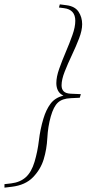

<svg xmlns="http://www.w3.org/2000/svg" viewBox="-96 -725 396 881"><path d="M275 -293 270 -276.5 228.5 -274.5Q190.5 -273 170.2 -254.8Q150 -236.5 137 -190.5Q124 -144.5 121.2 -92.2Q118.5 -40 104.5 6Q90.5 52 55.5 88.2Q20.5 124.5 -42 132L-75.5 136V120L-45 116.5Q-3.5 111.5 22.5 88Q48.5 64.5 62.5 17.5Q76.5 -29.5 82.5 -80.5Q88.5 -131.5 103 -180Q115.5 -222 136 -249.2Q156.5 -276.5 195 -286.5Q177.5 -294.5 170 -309.5Q162.5 -324.5 162.5 -343.5Q162.5 -372.5 175.8 -409.8Q189 -447 206 -486.8Q223 -526.5 236.2 -563.8Q249.5 -601 249.5 -629.5Q249.5 -681 198 -687.5L174.5 -690.5L178.5 -705L209.5 -701Q248 -696 264.5 -671Q281 -646 281 -614Q281 -585.5 266.8 -548.5Q252.5 -511.5 233.8 -472Q215 -432.5 200.8 -396.2Q186.5 -360 186.5 -333Q186.5 -316 196.2 -306Q206 -296 229 -295Z"/></svg>

Font: Newsreader Text ExtraLight
Style: Italic
Weight: 275
Italic angle: -17°
Designer: Hugues Gentile
Foundry: Production Type
Version: Version 1.001